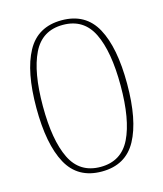

<svg xmlns="http://www.w3.org/2000/svg" viewBox="-109 -791 751 883"><g transform="rotate(-15 267.0 -350.0)"><path d="M51 -350Q51 -523 102 -616.5Q153 -710 267 -710Q381 -710 432 -616.5Q483 -523 483 -350Q483 -177 432 -83.5Q381 10 267 10Q153 10 102 -83.5Q51 -177 51 -350ZM452 -350Q452 -512 409 -600Q366 -688 267 -688Q168 -688 125 -600Q82 -512 82 -350Q82 -188 125 -100Q168 -12 267 -12Q366 -12 409 -100Q452 -188 452 -350Z"/></g></svg>

Font: Taviraj Thin
Style: Regular
Weight: 100
Designer: Katatrad Team
Foundry: CadsonDemak
Version: Version 1.030